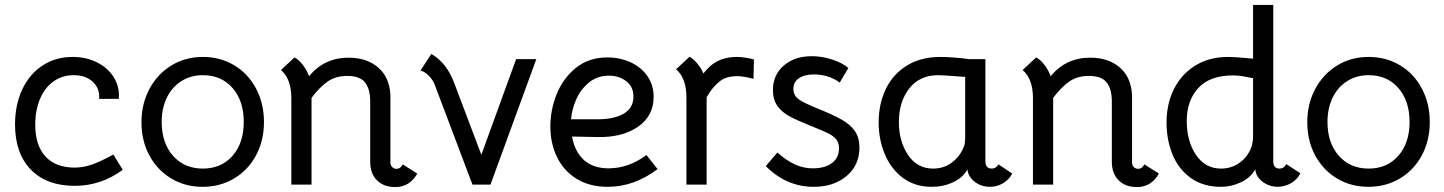

<svg xmlns="http://www.w3.org/2000/svg" viewBox="-20 -748 5859 779"><path d="M41 -243Q41 -323 70.5 -385.5Q100 -448 153 -482.5Q206 -517 275 -517Q330 -517 374.5 -494.5Q419 -472 442.5 -433Q466 -394 462 -347H382Q386 -388 357 -415.5Q328 -443 279 -443Q233 -443 197.5 -418Q162 -393 142.5 -347Q123 -301 123 -242Q123 -158 164.5 -113Q206 -68 283 -68Q317 -68 352 -80Q387 -92 440 -121L478 -59Q390 6 283 6Q169 6 105 -60Q41 -126 41 -243Z M554 -252Q554 -327 586.5 -387.5Q619 -448 675.5 -482.5Q732 -517 803 -517Q874 -517 930.5 -483Q987 -449 1019 -388.5Q1051 -328 1051 -253Q1051 -178 1019 -118Q987 -58 930 -24Q873 10 802 10Q731 10 674.5 -24Q618 -58 586 -117.5Q554 -177 554 -252ZM969 -253Q969 -339 923.5 -391Q878 -443 803 -443Q754 -443 716 -419Q678 -395 657 -352Q636 -309 636 -253Q636 -168 682 -116Q728 -64 803 -64Q878 -64 923.5 -116Q969 -168 969 -253Z M1673 -44Q1659 -18 1636.5 -3.5Q1614 11 1584 11Q1537 11 1509.5 -16.5Q1482 -44 1482 -92V-337Q1482 -387 1461 -413.5Q1440 -440 1389 -440Q1343 -440 1310.5 -418Q1278 -396 1244 -351V1H1162V-350Q1162 -428 1120 -464L1175 -515Q1192 -506 1208 -485.5Q1224 -465 1234 -439Q1296 -514 1394 -514Q1468 -514 1514 -474.5Q1560 -435 1564 -363V-89Q1564 -78 1571 -70.5Q1578 -63 1589 -63Q1605 -63 1614 -81Z M1686 -462 1730 -529Q1792 -494 1823 -411L1933 -120L2074 -508H2156L1970 1H1897L1742 -409Q1734 -427 1718 -442.5Q1702 -458 1686 -462Z M2213 -235Q2213 -303 2239 -367Q2265 -431 2317 -473Q2369 -515 2445 -515Q2495 -515 2538 -495.5Q2581 -476 2606.5 -439.5Q2632 -403 2632 -355Q2632 -278 2569 -234Q2506 -190 2405 -192L2301 -194Q2312 -132 2349.5 -98.5Q2387 -65 2449 -65Q2530 -65 2603 -119L2648 -62Q2553 10 2446 10Q2372 10 2319.5 -22.5Q2267 -55 2240 -110.5Q2213 -166 2213 -235ZM2550 -356Q2550 -397 2520.5 -419Q2491 -441 2450 -441Q2404 -441 2370 -413.5Q2336 -386 2318 -345Q2300 -304 2297 -264H2405Q2472 -264 2511 -287Q2550 -310 2550 -356Z M3039 -507 3037 -428Q2997 -439 2972 -439Q2925 -439 2899 -417Q2869 -393 2847 -353V1H2765V-353Q2765 -431 2723 -467L2778 -518Q2793 -509 2808.5 -491Q2824 -473 2834 -450Q2856 -478 2879 -493Q2917 -517 2970 -517Q2999 -517 3039 -507Z M3087 -74 3134 -129Q3172 -96 3206 -80.5Q3240 -65 3278 -65Q3327 -65 3355.5 -86.5Q3384 -108 3384 -146Q3384 -169 3372.5 -183Q3361 -197 3339.5 -207.5Q3318 -218 3268 -238Q3213 -260 3182.5 -276.5Q3152 -293 3134 -318.5Q3116 -344 3116 -382Q3116 -444 3160 -482Q3204 -520 3274 -520Q3315 -520 3356.5 -506.5Q3398 -493 3422 -472L3387 -413Q3342 -446 3282 -446Q3244 -446 3221.5 -430.5Q3199 -415 3199 -388Q3199 -360 3221.5 -344.5Q3244 -329 3299 -307Q3361 -282 3396 -262Q3431 -242 3449 -215.5Q3467 -189 3467 -149Q3467 -78 3415 -34Q3363 10 3281 10Q3171 10 3087 -74Z M3545 -251Q3545 -327 3574 -387Q3603 -447 3659.5 -482Q3716 -517 3795 -517Q3818 -517 3852.5 -514.5Q3887 -512 3911 -508H3978V-93Q3978 -79 3984.5 -71.5Q3991 -64 4004 -64Q4021 -64 4031 -81L4087 -44Q4074 -19 4049.5 -4.5Q4025 10 3997 10Q3960 10 3933.5 -11.5Q3907 -33 3905 -62V-61Q3888 -28 3848 -9Q3808 10 3760 10Q3693 10 3644.5 -25.5Q3596 -61 3570.5 -121Q3545 -181 3545 -251ZM3884 -138Q3893 -155 3894.5 -167Q3896 -179 3896 -194V-436L3854 -439Q3804 -443 3787 -443Q3711 -443 3669 -389Q3627 -335 3627 -252Q3627 -175 3664 -119.5Q3701 -64 3766 -64Q3806 -64 3837 -85Q3868 -106 3884 -138Z M4682 -44Q4668 -18 4645.5 -3.5Q4623 11 4593 11Q4546 11 4518.5 -16.5Q4491 -44 4491 -92V-337Q4491 -387 4470 -413.5Q4449 -440 4398 -440Q4352 -440 4319.5 -418Q4287 -396 4253 -351V1H4171V-350Q4171 -428 4129 -464L4184 -515Q4201 -506 4217 -485.5Q4233 -465 4243 -439Q4305 -514 4403 -514Q4477 -514 4523 -474.5Q4569 -435 4573 -363V-89Q4573 -78 4580 -70.5Q4587 -63 4598 -63Q4614 -63 4623 -81Z M4713 -251Q4713 -327 4743.5 -387.5Q4774 -448 4830.5 -482.5Q4887 -517 4962 -517Q4992 -517 5064 -510V-728H5146V-93Q5146 -79 5152.5 -71.5Q5159 -64 5172 -64Q5189 -64 5199 -82L5256 -45Q5243 -19 5217.5 -4.5Q5192 10 5163 10Q5127 9 5101 -12Q5075 -33 5073 -61Q5054 -27 5015 -8.5Q4976 10 4934 10Q4862 10 4812 -25.5Q4762 -61 4737.5 -120.5Q4713 -180 4713 -251ZM5052 -138Q5064 -164 5064 -194V-431Q5055 -432 5031 -437Q5007 -442 4982 -442Q4889 -442 4842 -391Q4795 -340 4795 -257Q4795 -175 4832.5 -119.5Q4870 -64 4934 -64Q4973 -64 5004 -84Q5035 -104 5052 -138Z M5284 -252Q5284 -327 5316.5 -387.5Q5349 -448 5405.5 -482.5Q5462 -517 5533 -517Q5604 -517 5660.5 -483Q5717 -449 5749 -388.5Q5781 -328 5781 -253Q5781 -178 5749 -118Q5717 -58 5660 -24Q5603 10 5532 10Q5461 10 5404.5 -24Q5348 -58 5316 -117.5Q5284 -177 5284 -252ZM5699 -253Q5699 -339 5653.5 -391Q5608 -443 5533 -443Q5484 -443 5446 -419Q5408 -395 5387 -352Q5366 -309 5366 -253Q5366 -168 5412 -116Q5458 -64 5533 -64Q5608 -64 5653.5 -116Q5699 -168 5699 -253Z"/></svg>

Font: Bellota
Style: Bold
Weight: 700
Designer: Kemie Guaida
Foundry: Kemie Guaida
Version: Version 4.001